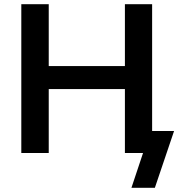

<svg xmlns="http://www.w3.org/2000/svg" viewBox="-20 -725 848 910"><path d="M603 165 658 0H577V-104H805L714 165ZM81 0V-705H211V-412H572V-705H701V0H572V-303H211V0Z"/></svg>

Font: Nunito Sans 11pt
Style: Bold
Weight: 700
Version: Version 3.101;gftools[0.9.27]